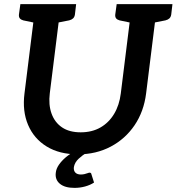

<svg xmlns="http://www.w3.org/2000/svg" viewBox="-20 -741 858 933"><path d="M359 9Q269 9 207 -29Q145 -67 116.5 -134Q88 -201 99 -287L153 -721H276L222 -288Q215 -232 230.5 -189Q246 -146 281.5 -122Q317 -98 372 -98Q427 -98 468 -121.5Q509 -145 534.5 -187.5Q560 -230 567 -287L621 -721H744L690 -287Q679 -199 634 -132.5Q589 -66 518 -28.5Q447 9 359 9ZM179 -721 155 -629 93 -642Q82 -645 76.5 -651.5Q71 -658 72 -670L79 -721ZM350 -721 344 -670Q342 -658 335 -651.5Q328 -645 316 -642L250 -629V-721ZM647 -721 623 -629 561 -642Q550 -645 544.5 -651.5Q539 -658 540 -670L547 -721ZM818 -721 812 -670Q810 -658 803 -651.5Q796 -645 784 -642L718 -629V-721ZM415 98Q423 98 424 105L437 146Q419 158 394 165Q369 172 342 172Q295 172 271 152Q247 132 251 99Q253 79 266 60Q279 41 299.5 23.5Q320 6 346 -7L403 0Q382 12 362.5 30Q343 48 339 71Q337 88 346 97.5Q355 107 373 107Q382 107 390.5 105Q399 103 405.5 100.5Q412 98 415 98Z"/></svg>

Font: Aleo SemiBold
Style: Italic
Weight: 600
Italic angle: -7°
Designer: Alessio Laiso
Foundry: Alessio Laiso
Version: Version 2.001;gftools[0.9.29]